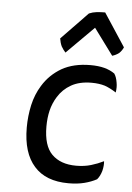

<svg xmlns="http://www.w3.org/2000/svg" viewBox="-54 -777 574 837"><g transform="rotate(5 233.5 -358.0)"><path d="M400.4 -8.8Q413.1 -23.4 419.9 -46.9Q425.8 -70.3 423.8 -89.8Q398.4 -77.1 369.1 -68.4Q339.8 -59.6 303.7 -59.6Q235.4 -59.6 197.3 -97.7Q160.2 -134.8 160.2 -218.8Q160.2 -256.8 168 -289.1Q175.8 -321.3 193.4 -349.6Q214.8 -384.8 251 -405.3Q287.1 -425.8 339.8 -425.8Q373 -425.8 398.4 -418Q422.9 -409.2 448.2 -392.6Q450.2 -404.3 450.2 -416Q450.2 -425.8 448.2 -436.5Q444.3 -460.9 434.6 -474.6Q415 -488.3 389.6 -495.1Q363.3 -502 329.1 -502Q254.9 -502 203.1 -472.7Q151.4 -442.4 121.1 -392.6Q96.7 -353.5 85.9 -305.7Q75.2 -256.8 75.2 -207Q75.2 -95.7 127 -38.1Q177.7 19.5 277.3 19.5Q316.4 19.5 346.7 11.7Q377 3.9 400.4 -8.8ZM186.5 -606.4Q189.5 -586.9 196.3 -572.3Q204.1 -558.6 214.8 -546.9Q254.9 -586.9 334 -666Q355.5 -637.7 418.9 -550.8Q435.5 -555.7 448.2 -565.4Q460 -576.2 466.8 -591.8Q435.5 -639.6 372.1 -736.3Q353.5 -736.3 335 -734.4Q317.4 -732.4 301.8 -725.6Q263.7 -685.5 186.5 -606.4Z"/></g></svg>

Font: cl
Style: Italic
Weight: 400
Designer: Mitja Miklavcic
Version: Version 7.504; 2011; Build 1022